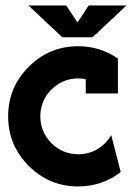

<svg xmlns="http://www.w3.org/2000/svg" viewBox="-20 -668 482 702"><path d="M84 -647.9H222.2L263.2 -585.9L304.2 -647.9H442.4L318.4 -531.7H208ZM386.7 -173.8 421.4 -39.1Q353 13.7 266.1 13.7Q160.2 13.7 85 -61.5Q9.8 -136.7 9.8 -242.7Q9.8 -348.6 85 -423.8Q160.2 -499 266.1 -499Q345.2 -499 411.1 -454.1V-326.2H293.5V-378.4Q280.3 -381.3 266.1 -381.3Q209.5 -381.3 168 -340.8Q127.4 -299.3 127.4 -242.7Q127.4 -186 168 -144.5Q209.5 -104 266.1 -104Q322.8 -104 364.3 -144.5Q377 -157.7 386.7 -173.8Z"/></svg>

Font: Sangha Kali
Style: Regular
Weight: 400
Designer: Seslavinskaya Anna
Foundry: Popkern
Version: Version 2.000;PS 002.000;hotconv 1.0.88;makeotf.lib2.5.64775